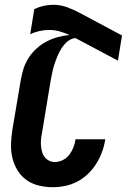

<svg xmlns="http://www.w3.org/2000/svg" viewBox="-20 -773 540 801"><path d="M200 8Q170 8 141.5 1Q113 -6 90.5 -22Q68 -38 53 -62.5Q38 -87 31.5 -115Q25 -143 26 -173.5Q27 -204 32 -234L67 -441Q71 -464 78.5 -487.5Q86 -511 100 -532.5Q114 -554 133.5 -571.5Q153 -589 175.5 -600.5Q198 -612 222 -618.5Q246 -625 270 -627Q250 -636 229 -642Q208 -648 185 -648Q165 -648 144.5 -643.5Q124 -639 106 -630L123 -735Q142 -744 162 -748.5Q182 -753 202 -753Q232 -753 259.5 -743Q287 -733 313 -719L489 -625L472 -520L295 -614Q281 -613 268.5 -605Q256 -597 246.5 -585Q237 -573 230 -560Q223 -547 217.5 -533.5Q212 -520 207.5 -506.5Q203 -493 200 -479Q197 -465 194 -451Q191 -437 189 -423L155 -217Q152 -204 151 -190.5Q150 -177 151 -164.5Q152 -152 155.5 -139.5Q159 -127 166.5 -117.5Q174 -108 185 -102.5Q196 -97 209 -97Q226 -97 242.5 -105.5Q259 -114 269.5 -128Q280 -142 286.5 -158.5Q293 -175 295 -192H419V-191Q415 -165 406 -140Q397 -115 382.5 -91.5Q368 -68 348 -48.5Q328 -29 303.5 -16Q279 -3 252.5 2.5Q226 8 200 8Z"/></svg>

Font: Iosevka Extrabold
Style: Italic
Weight: 800
Italic angle: -9°
Monospace: yes
Designer: Belleve Invis
Foundry: Belleve Invis
Version: Version 32.5.0; ttfautohint (v1.8.4)